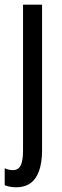

<svg xmlns="http://www.w3.org/2000/svg" viewBox="-33 -557 264 817"><path d="M36 240Q23 240 9 237.5Q-5 235 -13 231V159Q-4 163 5 165Q14 167 22 167Q45 167 55 147Q65 127 65 85V-537H146V82Q146 134 133.5 169.5Q121 205 96.5 222.5Q72 240 36 240Z"/></svg>

Font: Noto Sans Arabic ExtraCondensed
Style: Regular
Weight: 400
Width: 2
Designer: Monotype Design Team, Nadine Chahine, Nizar Qandah and Khaled Hosny
Foundry: Monotype Imaging Inc.
Version: Version 2.012